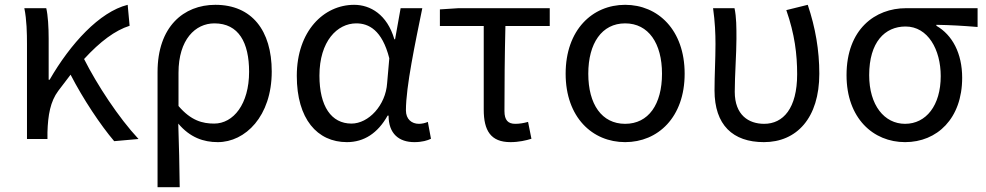

<svg xmlns="http://www.w3.org/2000/svg" viewBox="-20 -577 4091 797"><path d="M454 9 555 0C472 -89 383 -225 329 -332C396 -405 458 -451 518 -470L510 -557C393 -528 272 -395 186 -246H182V-416C182 -464 179 -514 172 -543H81C91 -495 92 -438 92 -394V0H177V-28C179 -99 189 -156 222 -200L273 -267C325 -166 397 -58 454 9Z M634 200H726C725 103 723 34 720 -64C769 -6 825 13 884 13C998 13 1108 -94 1108 -280C1108 -451 1025 -557 874 -557C742 -557 634 -466 634 -278ZM869 -64C821 -64 773 -76 721 -137V-275C721 -413 791 -480 870 -480C971 -480 1014 -400 1014 -279C1014 -145 949 -64 869 -64Z M1420 13C1491 13 1548 -24 1589 -97H1593C1593 -22 1636 13 1700 13C1732 13 1755 6 1769 -1L1756 -71C1745 -66 1731 -63 1719 -63C1689 -63 1665 -82 1665 -119C1665 -218 1704 -400 1733 -543H1643L1620 -414H1617C1587 -517 1517 -557 1450 -557C1324 -557 1212 -448 1212 -262C1212 -83 1297 13 1420 13ZM1439 -64C1355 -64 1306 -136 1306 -263C1306 -406 1380 -480 1459 -480C1510 -480 1566 -453 1596 -335L1587 -232C1581 -140 1510 -64 1439 -64Z M2099 13C2133 13 2164 6 2186 -1L2172 -71C2154 -66 2137 -63 2119 -63C2089 -63 2074 -78 2074 -116C2074 -226 2075 -346 2078 -469H2262V-543H1883L1806 -538V-469H1988V-122C1988 -35 2017 13 2099 13Z M2575 13C2711 13 2822 -90 2822 -271C2822 -453 2711 -557 2575 -557C2439 -557 2328 -453 2328 -271C2328 -90 2439 13 2575 13ZM2575 -63C2478 -63 2422 -144 2422 -271C2422 -397 2478 -480 2575 -480C2672 -480 2728 -397 2728 -271C2728 -144 2672 -63 2575 -63Z M3151 13C3287 13 3381 -87 3381 -271C3381 -368 3365 -462 3333 -557L3244 -535C3279 -435 3289 -351 3289 -269C3289 -127 3231 -63 3152 -63C3088 -63 3030 -99 3030 -196C3030 -263 3037 -356 3037 -416C3037 -464 3037 -505 3029 -543H2940C2948 -486 2950 -438 2950 -394C2950 -330 2946 -266 2946 -202C2946 -58 3022 13 3151 13Z M3737 13C3870 13 3974 -85 3974 -254C3974 -356 3933 -432 3867 -470V-474C3927 -473 3977 -470 4038 -465V-543H3741C3613 -543 3494 -456 3494 -265C3494 -86 3605 13 3737 13ZM3737 -63C3651 -63 3588 -140 3588 -265C3588 -402 3653 -467 3739 -467C3832 -467 3885 -371 3885 -261C3885 -139 3824 -63 3737 -63Z"/></svg>

Font: Source Han Sans JP
Style: Regular
Weight: 400
Designer: Ryoko NISHIZUKA 西塚涼子 (kana, bopomofo & ideographs); Paul D. Hunt (Latin, Greek & Cyrillic); Sandoll Communications 산돌커뮤니
Foundry: Adobe
Version: Version 2.004;hotconv 1.0.118;makeotfexe 2.5.65603